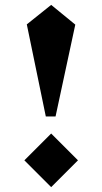

<svg xmlns="http://www.w3.org/2000/svg" viewBox="-20 -739 420 788"><path d="M168 -261 90 -639 190 -719 289 -638 208 -261ZM190 29 80 -81 190 -191 300 -81Z"/></svg>

Font: Rowdies
Style: Regular
Weight: 400
Designer: Jaikishan Patel
Version: Version 1.000; ttfautohint (v1.8.3)